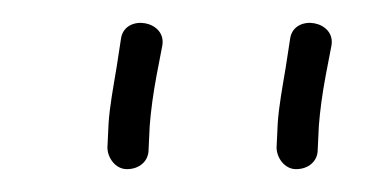

<svg xmlns="http://www.w3.org/2000/svg" viewBox="-20 -612 335 168"><path d="M74 -483C74 -474 81 -464 91 -464C102 -464 110 -471 110 -481L111 -502C112 -515 114 -530 117 -546L122 -572C126 -594 90 -600 86 -579L82 -553C79 -535 76 -519 75 -504ZM222 -483C222 -474 229 -464 239 -464C250 -464 258 -471 258 -481L259 -502C260 -515 262 -530 265 -546L270 -572C274 -594 238 -600 234 -579L230 -553C227 -535 224 -519 223 -504Z"/></svg>

Font: Stray Cat
Style: UltExt
Weight: 400
Version: Version 1.0